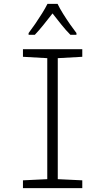

<svg xmlns="http://www.w3.org/2000/svg" viewBox="-20 -967 540 987"><path d="M98 0V-40L223 -46V-668L98 -675V-714H403V-675L277 -668V-46L403 -40V0ZM127 -797Q143 -818 161.5 -845Q180 -872 196.5 -898.5Q213 -925 224 -947H276Q287 -924 304.5 -896Q322 -868 340.5 -841.5Q359 -815 373 -797V-788H342Q319 -811 295.5 -840.5Q272 -870 250 -898Q229 -871 204.5 -840.5Q180 -810 159 -788H127Z"/></svg>

Font: Noto Sans Mono ExtraCondensed Light
Style: Regular
Weight: 300
Width: 2
Designer: Monotype Design Team
Foundry: Monotype Imaging Inc.
Version: Version 2.014; ttfautohint (v1.8.4.7-5d5b)